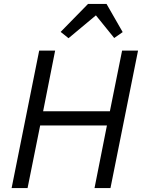

<svg xmlns="http://www.w3.org/2000/svg" viewBox="-20 -955 724 975"><path d="M460 0 523 -318H184L120 0H39L179 -698H260L199 -390H538L600 -698H681L541 0ZM427 -935H521L603 -792L560 -762L467 -877L328 -761L288 -793Z"/></svg>

Font: IBM Plex Sans Var
Style: Italic
Weight: 400
Italic angle: -11.31°
Designer: Mike Abbink, Paul van der Laan, Pieter van Rosmalen
Foundry: Bold Monday
Version: Version 1.001